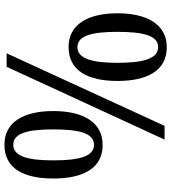

<svg xmlns="http://www.w3.org/2000/svg" viewBox="27 -791 774 868"><g transform="rotate(-90 414.0 -357.0)"><path d="M193 -280C296 -280 346 -369 346 -503C346 -637 296 -724 194 -724C86 -724 41 -637 41 -503C41 -369 86 -280 193 -280ZM217 0H279L607 -714H546ZM193 -319C141 -319 123 -386 123 -503C123 -618 141 -684 194 -684C246 -684 263 -618 263 -503C263 -386 246 -319 193 -319ZM635 10C737 10 788 -79 788 -213C788 -347 737 -434 636 -434C528 -434 482 -347 482 -213C482 -79 528 10 635 10ZM635 -29C583 -29 564 -96 564 -213C564 -328 583 -394 635 -394C687 -394 704 -328 704 -213C704 -96 687 -29 635 -29Z"/></g></svg>

Font: Noto Serif Georgian SemiCondensed
Style: Regular
Weight: 400
Width: 4
Designer: Monotype Design Team, Akaki Razmadze
Foundry: Google LLC
Version: Version 2.003